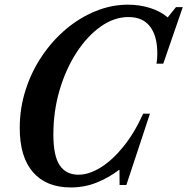

<svg xmlns="http://www.w3.org/2000/svg" viewBox="-20 -792 802 822"><path d="M283 10.5Q178 10.5 121.2 -54.8Q64.5 -120 64.5 -244Q64.5 -329 89.8 -407.5Q115 -486 159.8 -552.2Q204.5 -618.5 263.2 -667.8Q322 -717 389.8 -744.5Q457.5 -772 528 -772Q577 -772 621.5 -758.2Q666 -744.5 698 -717.5L733.5 -761.5H762.5L679 -519.5H650Q653.5 -537.5 653.5 -563Q653.5 -637.5 622.5 -678.2Q591.5 -719 530 -719Q468.5 -719 411 -678.2Q353.5 -637.5 307.8 -567.2Q262 -497 235.2 -406.5Q208.5 -316 208.5 -216Q208.5 -124 235.8 -84Q263 -44 316 -44Q361 -44 410.8 -74.8Q460.5 -105.5 508 -164Q555.5 -222.5 593 -305.5H622L521 0H492L491.5 -64.5H489.5Q444.5 -30.5 393 -10Q341.5 10.5 283 10.5Z"/></svg>

Font: Libre Caslon Condensed Bold
Style: Italic
Weight: 700
Italic angle: -22.583°
Designer: Pablo Impallari, Rodrigo Fuenzalida, Katja Schimmel, Ertekin Erdin
Foundry: Pablo Impallari, Rodrigo Fuenzalida
Version: Version 2.000; ttfautohint (v1.8.4.7-5d5b);gftools[0.9.33]